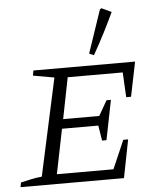

<svg xmlns="http://www.w3.org/2000/svg" viewBox="-54 -822 727 869"><g transform="rotate(-5 309.0 -387.5)"><path d="M4 0 8 -21Q34 -27 57.5 -32Q81 -37 104 -39L200 -481L104 -498L108 -521H570L538 -364H516L510 -477H260L223 -290H387L426 -358H446L410 -178H390L379 -247H214L173 -44H430L486 -173H508L474 0ZM387 -566 366 -575 432 -770 439 -775 484 -754Q464 -711 440 -664Q416 -617 387 -566Z"/></g></svg>

Font: Piazzolla SC Light
Style: Italic
Weight: 300
Italic angle: -11.3°
Designer: Juan Pablo del Peral
Foundry: Huerta Tipografica
Version: Version 1.330